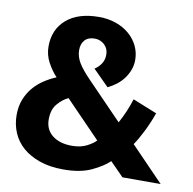

<svg xmlns="http://www.w3.org/2000/svg" viewBox="-77 -747 839 836"><g transform="rotate(10 342.5 -329.5)"><path d="M15 -188Q15 -226 27 -256.5Q39 -287 59 -310.5Q79 -334 105 -351Q131 -368 158 -379Q136 -402 118 -435Q100 -468 100 -506Q100 -581 151.5 -625.5Q203 -670 295 -670Q337 -670 371.5 -657.5Q406 -645 430.5 -623.5Q455 -602 468.5 -573.5Q482 -545 482 -513Q482 -489 474 -468Q466 -447 452.5 -429Q439 -411 421 -397.5Q403 -384 384 -375L314 -445Q331 -456 342.5 -473Q354 -490 354 -514Q354 -540 336 -557Q318 -574 293 -574Q264 -574 249 -557.5Q234 -541 234 -513Q234 -485 250 -458Q266 -431 303 -393L458 -233Q471 -256 483.5 -285Q496 -314 505 -343L612 -300Q597 -257 576.5 -216Q556 -175 539 -151L685 0H516L456 -61Q429 -35 380 -12Q331 11 257 11Q197 11 152 -4.5Q107 -20 76.5 -46.5Q46 -73 30.5 -109.5Q15 -146 15 -188ZM156 -193Q156 -148 188.5 -122.5Q221 -97 275 -97Q314 -97 341.5 -111.5Q369 -126 380 -139L225 -299Q199 -287 177.5 -261.5Q156 -236 156 -193Z"/></g></svg>

Font: Mukta Vaani ExtraBold
Style: Regular
Weight: 800
Designer: Noopur Datye, Girish Dalvi, Yashodeep Gholap, Pallavi Karambelkar
Foundry: Ek Type
Version: Version 2.538;PS 1.000;hotconv 16.6.51;makeotf.lib2.5.65220;